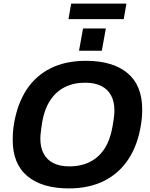

<svg xmlns="http://www.w3.org/2000/svg" viewBox="-20 -1037 833 1069"><path d="M362.9 12Q215.3 12 133 -55.9Q50.8 -123.9 50.8 -257.7Q50.8 -281.1 52.5 -304Q54.2 -326.9 58.2 -349.3Q76.7 -459.4 127.9 -537.6Q179.1 -615.7 262.2 -657.1Q345.3 -698.4 458.5 -698.4Q607.1 -698.4 689.4 -630.4Q771.7 -562.3 771.7 -428Q771.7 -406.5 770 -384.5Q768.4 -362.5 764.4 -340.3Q746.8 -229.4 694.8 -150.4Q642.9 -71.5 559.3 -29.7Q475.7 12 362.9 12ZM365.5 -110.7Q433 -110.7 482.7 -136.6Q532.4 -162.5 563.3 -211.4Q594.1 -260.3 606 -330Q610.7 -355.7 612.9 -372.3Q615.1 -388.9 616.1 -400.3Q617.1 -411.8 617.1 -421.7Q617.1 -470.2 598.9 -504.9Q580.7 -539.7 544.3 -558.1Q507.9 -576.5 454.4 -576.5Q387.6 -576.5 338.3 -550.6Q289 -524.7 257.9 -475.8Q226.8 -426.9 214.9 -357.2Q211 -331.5 208.8 -314.5Q206.6 -297.6 205.6 -286.5Q204.6 -275.4 204.6 -265.3Q204.6 -217 222.7 -182.3Q240.7 -147.6 276.7 -129.2Q312.7 -110.7 365.5 -110.7ZM420 -754.6 442.4 -878.7H569.3L546.9 -754.6ZM361.3 -930.3 376.2 -1017H683.8L669 -930.3Z"/></svg>

Font: Archivo Variable SemiBold
Style: Italic
Weight: 600
Italic angle: -10°
Designer: Hector Gatti
Foundry: Omnibus-Type
Version: Version 2.001